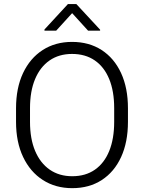

<svg xmlns="http://www.w3.org/2000/svg" viewBox="-20 -930 720 959"><path d="M619.1 -321.3Q619.1 -220.2 585 -145.8Q550.8 -71.3 488.3 -30.8Q425.8 9.8 340.8 9.8Q257.3 9.8 194.1 -30.8Q130.9 -71.3 95.5 -145.8Q60.1 -220.2 60.1 -321.3V-389.2Q60.1 -490.7 95.2 -565.2Q130.4 -639.6 193.4 -680.2Q256.3 -720.7 339.8 -720.7Q424.8 -720.7 487.5 -680.2Q550.3 -639.6 584.7 -565.2Q619.1 -490.7 619.1 -389.2ZM550.3 -390.1Q550.3 -474.6 525.4 -535.2Q500.5 -595.7 453.4 -628.2Q406.2 -660.6 339.8 -660.6Q274.9 -660.6 227.8 -628.2Q180.7 -595.7 155.3 -535.2Q129.9 -474.6 129.9 -390.1V-321.3Q129.9 -236.8 155.5 -176Q181.2 -115.2 228.5 -82.5Q275.9 -49.8 340.8 -49.8Q407.2 -49.8 454.1 -82.5Q501 -115.2 525.6 -176Q550.3 -236.8 550.3 -321.3ZM480 -781.7V-776.9H419.9L340.3 -864.3L260.7 -776.9H202.1V-782.7L319.3 -909.7H361.3Z"/></svg>

Font: Heebo Light
Style: Regular
Weight: 300
Designer: Oded Ezer
Foundry: Ezer Type House
Version: Version 3.100